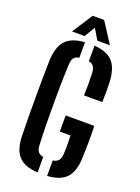

<svg xmlns="http://www.w3.org/2000/svg" viewBox="-178 -1045 826 1129"><g transform="rotate(20 234.5 -481.0)"><path d="M208.5 7.5Q125.5 2.5 88.5 -37.5Q51.5 -77.5 49 -161Q47.5 -216 47 -276.2Q46.5 -336.5 46.5 -398.5Q46.5 -460.5 47 -520.2Q47.5 -580 49 -633.5Q52 -720 89 -761Q126 -802 208.5 -807.5V-710.5Q184.5 -706.5 174.8 -692.5Q165 -678.5 164 -652Q161 -588 160 -525.2Q159 -462.5 159 -400.2Q159 -338 160 -275.5Q161 -213 164 -149Q165 -122 174.8 -108Q184.5 -94 208.5 -89.5ZM268 7.5V-89Q293.5 -93.5 304 -107.5Q314.5 -121.5 316 -149Q317 -167 317.2 -186.5Q317.5 -206 317.2 -225.5Q317 -245 316 -263H249V-364H428Q430 -310 429.5 -258.5Q429 -207 427 -161Q423.5 -77 386.8 -37.5Q350 2 268 7.5ZM310 -511.5Q311.5 -549 311.5 -581.8Q311.5 -614.5 310 -652Q308.5 -678.5 299.2 -692Q290 -705.5 268 -710V-807.5Q347.5 -802 383.8 -762.5Q420 -723 424.5 -639.5Q426 -609 426 -575.8Q426 -542.5 424.5 -511.5ZM115 -841 198 -969H269.5L352.5 -841H273.5L234 -907.5L194 -841Z"/></g></svg>

Font: Big Shoulders Stencil Text Thin
Style: Bold
Weight: 700
Version: Version 2.001